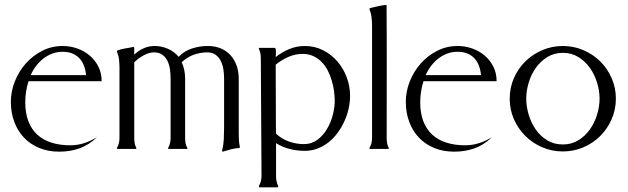

<svg xmlns="http://www.w3.org/2000/svg" viewBox="-20 -616 2597 794"><path d="M98.1 -280.3Q91.3 -259.3 87.9 -237.3Q84.5 -215.3 84.5 -193.4Q84.5 -148.4 97.2 -115Q109.9 -81.5 134 -59.3Q158.2 -37.1 192.9 -26.1Q227.5 -15.1 271 -15.1Q300.3 -15.1 328.4 -24.2Q356.4 -33.2 381.3 -48.8Q348.1 -16.6 309.3 -2.7Q270.5 11.2 224.6 11.2Q179.2 11.2 142.1 -4.2Q105 -19.5 79.1 -46.9Q53.2 -74.2 39.1 -112.1Q24.9 -149.9 24.9 -194.8Q24.9 -238.3 41.5 -279.8Q58.1 -321.3 86.9 -353.8Q115.7 -386.2 154.8 -406Q193.8 -425.8 239.3 -425.8Q270.5 -425.8 299.6 -415.5Q328.6 -405.3 351.1 -386.2Q373.5 -367.2 387 -340.3Q400.4 -313.5 400.4 -280.3ZM335.9 -305.2Q334 -326.7 327.1 -344.5Q320.3 -362.3 308.3 -375Q296.4 -387.7 279.1 -394.8Q261.7 -401.9 239.3 -401.9Q216.3 -401.9 196 -394.3Q175.8 -386.7 158.9 -373.5Q142.1 -360.4 128.9 -342.8Q115.7 -325.2 106.9 -305.2Z M535.2 -45.4Q535.2 -34.7 536.9 -24.2Q538.6 -13.7 543.9 -3.9V-1Q543.5 -1 542.5 -0.5Q541.5 0 541 0H466.3Q465.8 0 464.8 -0.5Q463.9 -1 463.4 -1V-3.9Q474.1 -22.5 474.1 -45.4V-335.4Q474.1 -352.5 472.2 -369.9Q470.2 -387.2 463.4 -403.3V-406.2Q479.5 -413.1 496.6 -415.5Q513.7 -418 530.8 -421.9L533.7 -420.9L535.2 -418.9V-390.1Q552.7 -406.7 574 -416.3Q595.2 -425.8 619.6 -425.8Q647.9 -425.8 674.3 -414.3Q700.7 -402.8 718.8 -380.9Q741.7 -405.3 773.9 -415.5Q806.2 -425.8 838.9 -425.8Q869.1 -425.8 893.1 -415.8Q917 -405.8 933.3 -387.7Q949.7 -369.6 958.5 -344.7Q967.3 -319.8 967.3 -290.5V-65.9Q967.3 -51.3 968 -36.6Q968.8 -22 972.2 -7.8L971.7 -5.9L968.8 -3.9Q951.7 -2.9 934.8 1.5Q918 5.9 901.4 11.2L899.4 10.7L898.4 7.8Q904.3 -16.1 905.5 -40.3Q906.7 -64.5 906.7 -88.9V-290.5Q906.7 -308.1 904.1 -327.1Q901.4 -346.2 893.8 -362.3Q886.2 -378.4 872.6 -388.9Q858.9 -399.4 836.9 -399.4Q807.6 -399.4 780 -389.2Q752.4 -378.9 731.4 -358.4Q738.8 -342.8 742.2 -325.4Q745.6 -308.1 745.6 -290.5V-45.4Q745.6 -34.7 747.3 -24.2Q749 -13.7 754.9 -3.9V-1L752.4 0H677.2L675.3 -1V-3.9Q680.7 -13.7 683.1 -24.2Q685.5 -34.7 685.5 -45.4V-290.5Q685.5 -308.1 683.1 -327.4Q680.7 -346.7 673.3 -362.5Q666 -378.4 652.3 -388.9Q638.7 -399.4 616.2 -399.4Q605.5 -399.4 594.2 -395.8Q583 -392.1 572.3 -386.2Q561.5 -380.4 552 -373Q542.5 -365.7 535.2 -358.4Z M1050.3 -414.1 1051.3 -417 1052.7 -418H1116.7Q1119.1 -418 1120.1 -412.8Q1121.1 -407.7 1121.1 -401.1Q1121.1 -394.5 1120.6 -388.2Q1120.1 -381.8 1120.1 -379.9Q1145.5 -400.4 1176.3 -413.1Q1207 -425.8 1240.2 -425.8Q1281.2 -425.8 1315.7 -408.4Q1350.1 -391.1 1375 -362.3Q1399.9 -333.5 1413.8 -296.4Q1427.7 -259.3 1427.7 -220.2Q1427.7 -194.3 1421.9 -167.5Q1416 -140.6 1404.5 -115.2Q1393.1 -89.8 1376.7 -67.4Q1360.4 -44.9 1339.6 -28.3Q1318.8 -11.7 1293.7 -2Q1268.6 7.8 1240.2 7.8Q1209 7.8 1178.7 0.2Q1148.4 -7.3 1121.6 -23.9V112.3Q1121.6 134.3 1130.4 153.8V156.2L1127.9 158.7H1052.7L1050.3 153.8Q1061.5 134.3 1061.5 112.3L1058.6 -372.6Q1058.6 -383.3 1057.1 -393.8Q1055.7 -404.3 1050.3 -414.1ZM1121.1 -63.5Q1144.5 -41.5 1174.8 -30.8Q1205.1 -20 1236.8 -20Q1268.6 -20 1292.5 -37.8Q1316.4 -55.7 1332.3 -82.5Q1348.1 -109.4 1356.2 -140.6Q1364.3 -171.9 1364.3 -198.7Q1364.3 -218.8 1361.1 -241Q1357.9 -263.2 1351.3 -284.9Q1344.7 -306.6 1334.5 -326.2Q1324.2 -345.7 1309.3 -360.6Q1294.4 -375.5 1275.1 -384.3Q1255.9 -393.1 1231.4 -393.1Q1200.7 -393.1 1172.1 -380.4Q1143.6 -367.7 1120.1 -348.6Z M1578.6 -595.7Q1579.6 -457 1579.3 -320.6Q1579.1 -184.1 1579.1 -45.4Q1579.1 -34.7 1580.8 -24.2Q1582.5 -13.7 1587.9 -3.9V-1Q1585.9 0 1584.5 0H1510.3L1507.8 -1V-3.9Q1513.7 -13.7 1516.1 -23.9Q1518.6 -34.2 1518.6 -45.4V-509.3Q1518.6 -526.9 1516.6 -544.2Q1514.6 -561.5 1507.8 -578.1V-579.6L1510.3 -582.5Q1516.6 -584 1525.9 -586.2Q1535.2 -588.4 1544.9 -590.6Q1554.7 -592.8 1563.7 -594.2Q1572.8 -595.7 1578.6 -595.7Z M1731.4 -280.3Q1724.6 -259.3 1721.2 -237.3Q1717.8 -215.3 1717.8 -193.4Q1717.8 -148.4 1730.5 -115Q1743.2 -81.5 1767.3 -59.3Q1791.5 -37.1 1826.2 -26.1Q1860.8 -15.1 1904.3 -15.1Q1933.6 -15.1 1961.7 -24.2Q1989.7 -33.2 2014.6 -48.8Q1981.4 -16.6 1942.6 -2.7Q1903.8 11.2 1857.9 11.2Q1812.5 11.2 1775.4 -4.2Q1738.3 -19.5 1712.4 -46.9Q1686.5 -74.2 1672.4 -112.1Q1658.2 -149.9 1658.2 -194.8Q1658.2 -238.3 1674.8 -279.8Q1691.4 -321.3 1720.2 -353.8Q1749 -386.2 1788.1 -406Q1827.1 -425.8 1872.6 -425.8Q1903.8 -425.8 1932.9 -415.5Q1961.9 -405.3 1984.4 -386.2Q2006.8 -367.2 2020.3 -340.3Q2033.7 -313.5 2033.7 -280.3ZM1969.2 -305.2Q1967.3 -326.7 1960.4 -344.5Q1953.6 -362.3 1941.7 -375Q1929.7 -387.7 1912.4 -394.8Q1895 -401.9 1872.6 -401.9Q1849.6 -401.9 1829.3 -394.3Q1809.1 -386.7 1792.2 -373.5Q1775.4 -360.4 1762.2 -342.8Q1749 -325.2 1740.2 -305.2Z M2307.6 -425.8Q2352.5 -425.8 2392.3 -408.7Q2432.1 -391.6 2462.2 -362.1Q2492.2 -332.5 2509.5 -292.7Q2526.9 -252.9 2526.9 -208Q2526.9 -163.1 2509.5 -123.3Q2492.2 -83.5 2462.4 -53.7Q2432.6 -23.9 2392.6 -6.8Q2352.5 10.3 2307.6 10.3Q2262.7 10.3 2222.7 -6.8Q2182.6 -23.9 2152.6 -53.7Q2122.6 -83.5 2105.2 -123Q2087.9 -162.6 2087.9 -208Q2087.9 -253.4 2105.2 -293Q2122.6 -332.5 2152.6 -362.1Q2182.6 -391.6 2222.7 -408.7Q2262.7 -425.8 2307.6 -425.8ZM2307.6 -397.5Q2271.5 -397.5 2243.2 -379.9Q2214.8 -362.3 2195.6 -335Q2176.3 -307.6 2166.3 -273.9Q2156.2 -240.2 2156.2 -208Q2156.2 -175.8 2166.3 -142.1Q2176.3 -108.4 2195.3 -80.8Q2214.4 -53.2 2242.7 -35.9Q2271 -18.6 2307.6 -18.6Q2343.8 -18.6 2372.1 -36.1Q2400.4 -53.7 2419.7 -81.1Q2439 -108.4 2449.2 -142.1Q2459.5 -175.8 2459.5 -208Q2459.5 -240.2 2449.2 -273.9Q2439 -307.6 2419.7 -335Q2400.4 -362.3 2372.1 -379.9Q2343.8 -397.5 2307.6 -397.5Z"/></svg>

Font: CAT Linz
Style: Regular
Weight: 400
Designer: Peter Wiegel
Foundry: Peter Wiegel
Version: Version 1.08